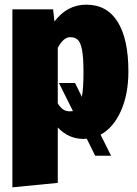

<svg xmlns="http://www.w3.org/2000/svg" viewBox="-20 -574 587 821"><path d="M410 2 455 92H387L351 19Q346 20 337 20Q273 20 227 -29V208L33 227V-534H207L213 -482Q267 -554 349 -554Q438 -554 483.5 -480Q529 -406 529 -269Q529 -171 497 -99.5Q465 -28 410 2ZM292 -99 232 -219H301L330 -160Q337 -194 337 -266Q337 -330 330.5 -362Q324 -394 312 -404.5Q300 -415 280 -415Q251 -415 227 -369V-132Q238 -114 250 -106Q262 -98 278 -98Q287 -98 292 -99Z"/></svg>

Font: Fira Sans Condensed Black
Style: Regular
Weight: 900
Width: 3
Designer: Carrois Corporate & Edenspiekermann AG
Foundry: Carrois Corporate GbR & Edenspiekermann AG
Version: Version 4.203